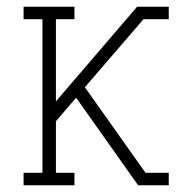

<svg xmlns="http://www.w3.org/2000/svg" viewBox="-20 -550 540 570"><path d="M50 0V-37H106V-493H50V-530H201V-493H146V-249L387 -530H481V-493H406L232 -291L412 -37H481V0H390L206 -260L146 -190V-37H201V0Z"/></svg>

Font: Iosevka Slab Extralight
Style: Regular
Weight: 200
Monospace: yes
Designer: Belleve Invis
Foundry: Belleve Invis
Version: Version 11.1.1; ttfautohint (v1.8.3)